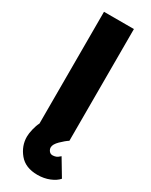

<svg xmlns="http://www.w3.org/2000/svg" viewBox="-236 -726 794 1012"><g transform="rotate(30 161.0 -220.0)"><path d="M70 0V-680H252V0Q233 12 208.5 36Q184 60 184 79Q184 91 192 101Q200 111 213 111Q223 111 233 107.5Q243 104 257 91L318 193Q301 213 268 226.5Q235 240 195 240Q122 240 84.5 194.5Q47 149 47 93Q47 74 53.5 46.5Q60 19 70 0Z"/></g></svg>

Font: Palanquin Dark
Style: Bold
Weight: 700
Designer: Pria Ravichandran
Version: Version 1.000